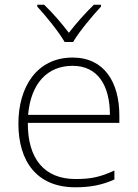

<svg xmlns="http://www.w3.org/2000/svg" viewBox="-20 -784 585 814"><path d="M254 -606H290C314 -648 371 -716 408 -756V-764H378C342 -729 301 -683 272 -645C243 -683 204 -729 167 -764H138V-756C175 -716 230 -648 254 -606ZM288 -540C136 -540 58 -415 58 -260C58 -100 136 10 299 10C365 10 413 0 465 -23V-61C404 -33 365 -25 300 -25C169 -25 97 -110 98 -263H486V-294C486 -434 423 -540 288 -540ZM288 -505C395 -505 446 -421 446 -297H99C111 -432 182 -505 288 -505Z"/></svg>

Font: Noto Sans Gurmukhi ExtraLight
Style: Regular
Weight: 200
Designer: Jelle Bosma - Monotype Design Team
Foundry: Monotype Imaging Inc.
Version: Version 2.004